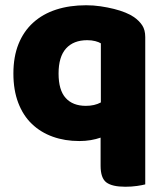

<svg xmlns="http://www.w3.org/2000/svg" viewBox="-20 -521 627 731"><path d="M533 181Q522 184 501.5 187Q481 190 457 190Q407 190 385 173.5Q363 157 363 110V3Q346 9 325.5 12.5Q305 16 282 16Q227 16 181 -0.5Q135 -17 101.5 -49Q68 -81 49.5 -129.5Q31 -178 31 -241Q31 -305 50.5 -353.5Q70 -402 106.5 -435Q143 -468 194 -484.5Q245 -501 308 -501Q336 -501 363 -497Q390 -493 414 -487Q438 -481 457.5 -473Q477 -465 490 -456Q510 -442 521.5 -424.5Q533 -407 533 -380ZM307 -118Q340 -118 364 -131V-356Q356 -361 342.5 -364.5Q329 -368 312 -368Q260 -368 231.5 -336.5Q203 -305 203 -241Q203 -178 230 -148Q257 -118 307 -118Z"/></svg>

Font: Baloo Bhai 2 ExtraBold
Style: Regular
Weight: 800
Designer: Supriya Tembe, Noopur Datye and Ek Type
Foundry: Ek Type
Version: Version 1.640;PS 1.000;hotconv 16.6.51;makeotf.lib2.5.65220;